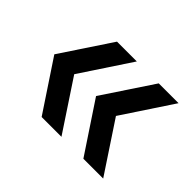

<svg xmlns="http://www.w3.org/2000/svg" viewBox="-94 -667 771 771"><g transform="rotate(45 291.0 -282.0)"><path d="M197 -68 55 -282 197 -496H309.5L168 -282L309.5 -68ZM434 -68 292 -282 434 -496H546.5L405 -282L546.5 -68Z"/></g></svg>

Font: Encode Sans SC SemiExpanded Medium
Style: Regular
Weight: 500
Width: 6
Designer: Multiple Designers
Foundry: Impallari Type
Version: Version 3.002